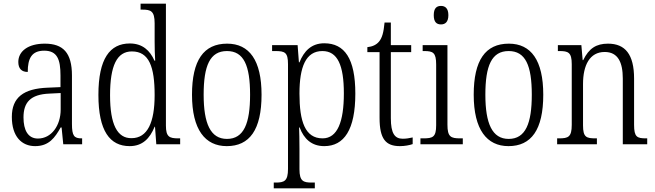

<svg xmlns="http://www.w3.org/2000/svg" viewBox="-20 -780 3543 1038"><path d="M170 10C245 10 277 -36 308 -91H313L322 0H424V-32H421C381 -32 369 -45 369 -110V-372C369 -495 321 -544 222 -544C132 -544 79 -503 79 -445C79 -409 97 -391 130 -391C130 -464 151 -506 219 -506C290 -506 307 -458 307 -372V-309L238 -306C107 -301 44 -253 44 -148C44 -41 98 10 170 10ZM185 -31C131 -31 107 -77 107 -145C107 -225 143 -270 248 -274L308 -277V-188C308 -101 258 -31 185 -31Z M681 10C750 10 790 -31 816 -95H818L825 0H954V-32H944C896 -32 877 -40 877 -101V-760H740V-728H749C795 -728 816 -721 816 -654V-555C816 -521 817 -484 819 -452H815C791 -507 750 -545 682 -545C574 -545 512 -463 512 -267C512 -72 574 10 681 10ZM691 -33C614 -32 575 -107 575 -265C575 -425 612 -502 693 -502C786 -502 816 -419 816 -266C816 -119 778 -33 691 -33Z M1206 10C1329 10 1394 -78 1394 -268C1394 -454 1328 -544 1208 -544C1081 -544 1018 -454 1018 -268C1018 -79 1089 10 1206 10ZM1207 -29C1118 -29 1081 -112 1081 -268C1081 -425 1115 -504 1207 -504C1298 -504 1332 -426 1332 -268C1332 -114 1299 -29 1207 -29Z M1460 238H1682V207H1666C1620 207 1599 200 1599 135V25C1599 -22 1598 -64 1597 -91H1600C1623 -29 1665 10 1733 10C1840 10 1901 -78 1901 -274C1901 -463 1843 -546 1733 -546C1663 -546 1623 -503 1599 -443H1596L1589 -536H1451V-504H1468C1520 -504 1537 -497 1537 -433V133C1537 199 1517 207 1470 207H1460ZM1724 -32C1629 -32 1599 -124 1599 -274C1599 -418 1633 -504 1723 -504C1805 -504 1839 -427 1839 -275C1839 -123 1805 -32 1724 -32Z M2142 10C2168 10 2194 5 2211 -1V-37C2192 -33 2178 -30 2157 -30C2114 -30 2093 -59 2093 -141V-498H2203V-536H2093V-658H2059C2054 -605 2046 -575 2029 -555C2015 -538 1994 -528 1966 -525V-498H2032V-143C2032 -29 2065 10 2142 10Z M2364 -648C2386 -648 2404 -660 2404 -698C2404 -736 2386 -748 2364 -748C2341 -748 2325 -736 2325 -698C2325 -660 2341 -648 2364 -648ZM2253 0H2482V-32H2468C2417 -32 2399 -40 2399 -106V-536H2265V-504H2273C2321 -504 2338 -496 2338 -431V-103C2338 -39 2320 -32 2269 -32H2253Z M2729 10C2852 10 2917 -78 2917 -268C2917 -454 2851 -544 2731 -544C2604 -544 2541 -454 2541 -268C2541 -79 2612 10 2729 10ZM2730 -29C2641 -29 2604 -112 2604 -268C2604 -425 2638 -504 2730 -504C2821 -504 2855 -426 2855 -268C2855 -114 2822 -29 2730 -29Z M2992 0H3207V-32H3200C3150 -32 3132 -38 3132 -102V-326C3132 -427 3168 -499 3249 -499C3321 -499 3347 -443 3347 -355V0H3479V-32H3473C3424 -32 3408 -39 3408 -105V-355C3408 -486 3360 -544 3267 -544C3204 -544 3164 -519 3133 -455H3130L3123 -536H2996V-504H3004C3052 -504 3071 -497 3071 -433V-105C3071 -39 3052 -32 3002 -32H2992Z"/></svg>

Font: Noto Serif Sinhala Condensed Light
Style: Regular
Weight: 300
Width: 3
Designer: Jelle Bosma - Monotype Design Team
Foundry: Monotype Imaging Inc.
Version: Version 2.007